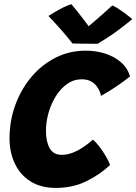

<svg xmlns="http://www.w3.org/2000/svg" viewBox="-20 -910 665 936"><path d="M516.5 -105.5Q467.1 -58.9 400.8 -26.4Q334.5 6.1 252.9 6.1Q178.1 6.1 127.6 -26.4Q77 -59 51.7 -113.9Q26.4 -168.8 26.4 -235.2Q26.4 -320 54.2 -397Q82.1 -474 132.3 -534Q182.5 -594 250.4 -628.5Q318.2 -663 398.2 -663Q447.6 -663 492.1 -649Q536.5 -635 568.9 -607.2Q601.4 -579.5 614 -537.9Q596.6 -523.1 570.5 -504.7Q544.4 -486.2 517.9 -469.6Q491.4 -453 472.1 -442.5Q471.8 -447.8 467.2 -460.8Q462.6 -473.8 452.4 -488.2Q442.1 -502.8 423.9 -513.1Q405.8 -523.4 378.1 -523.4Q339.2 -523.4 307.2 -500.7Q275.2 -478 252.1 -440.9Q229 -403.8 216.5 -359.4Q204 -315.1 204 -271.8Q204 -219.9 222 -187.6Q240 -155.2 280.9 -155.2Q308.1 -155.2 334.6 -165.6Q361.1 -175.9 386.2 -192.9Q411.2 -209.9 433.2 -229.4Q447.9 -217 465 -194.6Q482.1 -172.1 496.3 -147.9Q510.5 -123.8 516.5 -105.5ZM527.5 -883.6Q539.8 -878.5 555 -868.8Q570.2 -859 585.1 -848.1Q600 -837.2 610.9 -828.4Q621.9 -819.6 624.9 -816.8Q559.6 -763.2 516.3 -734.8Q473 -706.2 455.5 -696.5Q444.9 -696.5 421.8 -696.8Q398.8 -697 374.1 -697.2Q349.5 -697.5 333.5 -697.9Q306.4 -732.8 277.4 -765.5Q248.4 -798.2 216.1 -832.2Q228 -839.6 247.6 -851.4Q267.1 -863.1 288.9 -873.9Q310.8 -884.8 328.1 -889.6Q342.4 -872.6 356.4 -855.1Q370.4 -837.6 382.2 -821.9Q394.1 -806.2 402.9 -794.8Q411.8 -783.2 415.2 -778.2H407.4Q415.1 -784.6 435.8 -802.2Q456.4 -819.9 481.6 -841.9Q506.8 -864 527.5 -883.6Z"/></svg>

Font: Grandstander Thin
Style: Italic
Weight: 100
Italic angle: -15°
Designer: Tyler Finck
Foundry: Etcetera Type Co
Version: Version 1.200